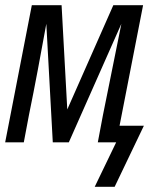

<svg xmlns="http://www.w3.org/2000/svg" viewBox="-23 -550 593 742"><path d="M343 172 426 0H355L375 -106Q391 -185 407 -264.5Q423 -344 439 -423L446 -458L243 0H181L156 -458Q140 -370 123.5 -282Q107 -194 89 -106L69 0H-3L100 -530H215L237 -127L415 -530H530L439 -64H533L420 172Z"/></svg>

Font: Lode
Style: Italic
Weight: 400
Italic angle: -11°
Monospace: yes
Designer: Belleve Invis
Foundry: Belleve Invis
Version: Version 29.2.0; ttfautohint (v1.8.3)